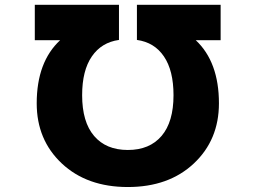

<svg xmlns="http://www.w3.org/2000/svg" viewBox="-20 -752 1040 784"><path d="M688.5 -363.3Q688.5 -463.9 649.4 -521.5Q610.4 -579.1 539.1 -588.9V-732.4H880.9V-587.9H779.3Q874 -499 874 -330.1Q874 -180.7 771.5 -84.5Q668.9 11.7 502 11.7Q335 11.7 232.4 -84.5Q129.9 -180.7 129.9 -330.1Q129.9 -499 225.6 -587.9H122.1V-732.4H465.8V-588.9Q394.5 -579.1 355 -521.5Q315.4 -463.9 315.4 -363.3Q315.4 -253.9 364.3 -196.8Q413.1 -139.6 502 -139.6Q590.8 -139.6 639.6 -196.8Q688.5 -253.9 688.5 -363.3Z"/></svg>

Font: GenEi Gothic M Heavy
Style: Regular
Weight: 800
Designer: o_tamon (Modified); [Source Han Sans]
Ryoko NISHIZUKA  (kana & ideographs); Paul D. Hunt (Latin, Greek & Cyrillic); Wenl
Version: Version 1.1a;Original Version 1.004